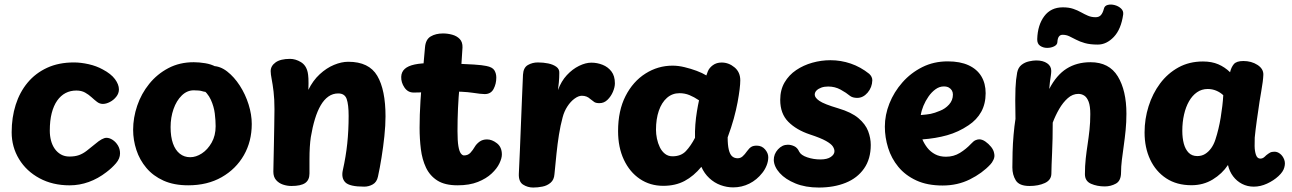

<svg xmlns="http://www.w3.org/2000/svg" viewBox="-20 -828 5794 861"><path d="M440.7 -516.6Q477.8 -497.1 495.6 -473.1Q513.3 -449 513.3 -427.1Q513.3 -409.2 501.4 -394.3Q489.6 -379.3 472.9 -370.7Q456.3 -362 441.3 -362Q427 -362 415.2 -371.1Q403.3 -380.2 390.5 -392Q377.7 -403.8 361.5 -412.9Q345.3 -422 322.3 -422Q295.6 -422 273.9 -410.7Q252.3 -399.3 236.4 -376.8Q220.6 -354.3 211.9 -320.8Q203.3 -287.2 203.3 -242Q203.3 -218.7 208.7 -197.9Q214.1 -177.1 225.4 -160.9Q236.7 -144.8 253.2 -135.4Q269.8 -126 291.3 -126Q316.3 -126 334.1 -132.4Q351.9 -138.8 368.6 -151.7Q385.2 -164.6 407.2 -182.6Q439.2 -210 457.3 -210Q470.9 -210 484.9 -200.9Q499 -191.8 508.7 -175.9Q518.3 -160.1 518.3 -140.1Q518.3 -117 500.1 -95.8Q481.9 -74.6 457.3 -56.1Q420 -27.1 378.2 -12Q336.3 3.1 292.3 3.1Q215.8 3.1 157.1 -28.7Q98.3 -60.4 65.3 -114.7Q32.3 -169 32.3 -235Q32.3 -301.3 50.4 -358.1Q68.4 -414.9 103.8 -457.4Q139.2 -500 191.3 -524Q243.3 -548 311.3 -548Q342.3 -548 377.6 -540.1Q412.8 -532.1 440.7 -516.6Z M947 -262Q947 -287.6 943.2 -319Q939.3 -350.3 925.4 -380.9Q911.4 -411.6 881 -434Q871 -442 865.5 -450.5Q860 -459 860 -473Q860 -504.7 883.1 -518.3Q906.1 -532 933 -532Q967.2 -532 998.7 -507.5Q1030.2 -483 1055.4 -444Q1080.6 -405 1094.8 -359.5Q1109 -314 1109 -272Q1109 -194 1073.6 -132Q1038.1 -70 974.1 -33.5Q910.1 3 824 3Q759.9 3 713.3 -18Q666.7 -39 636.4 -75Q606.1 -111 591.6 -155.5Q577 -200 577 -246Q577 -300 595.3 -354Q613.6 -408 649.2 -452Q684.7 -496 735.1 -522.5Q785.4 -549 848.9 -549Q873.1 -549 900.3 -544.5Q927.4 -540 947.2 -529Q967 -518 967 -497Q967 -461.3 955 -438.2Q943 -415 920 -415Q898.8 -415 887 -419Q875.2 -423 849 -423Q818.8 -423 795 -399.7Q771.2 -376.4 758.1 -338.8Q745 -301.2 745 -258Q745 -214.7 755.6 -184.7Q766.2 -154.7 786.2 -138.8Q806.1 -123 832.9 -123Q859.1 -123 885.2 -140Q911.2 -157 929.1 -188.4Q947 -219.9 947 -262Z M1210.8 -338Q1210.8 -383.9 1206.8 -417Q1202.8 -450.1 1198.3 -473Q1193.8 -495.9 1193.8 -509Q1193.8 -532.2 1215.7 -548.1Q1237.7 -564 1280.8 -564Q1305.2 -564 1329.2 -549.6Q1353.2 -535.2 1360 -503Q1362 -494.7 1363.1 -475.8Q1364.1 -457 1362.8 -425Q1383.3 -467 1413.7 -495Q1444 -523 1477.7 -537Q1511.3 -551 1541.8 -551Q1634.8 -551 1671.8 -488Q1708.8 -425 1708.8 -306Q1708.8 -266 1703.7 -217.4Q1698.6 -168.8 1690.9 -121.4Q1683.3 -74 1674.9 -36Q1669.6 -11.1 1651.6 -1.1Q1633.7 9 1613.2 9Q1547.7 9 1528.6 -10.3Q1509.6 -29.7 1517.4 -65Q1531 -125.4 1537.2 -184.2Q1543.4 -243 1543.4 -308Q1543.4 -359.2 1534.6 -384.1Q1525.8 -409 1496.8 -409Q1472.4 -409 1452.8 -395.2Q1433.2 -381.4 1418.3 -355.9Q1403.3 -330.3 1392.3 -294.1Q1381.2 -257.9 1373.8 -213Q1370.8 -193 1369.3 -168.3Q1367.8 -143.6 1367.8 -114.3Q1367.8 -85 1367.8 -50Q1367.8 -20.9 1348.7 -7.4Q1329.6 6 1286.8 6Q1267.6 6 1248.9 -0.3Q1230.2 -6.6 1218 -20.7Q1205.8 -34.9 1205.8 -58Q1205.8 -75.4 1206.8 -108.1Q1207.8 -140.7 1208.3 -180.7Q1208.8 -220.8 1209.8 -261.9Q1210.8 -303 1210.8 -338Z M1885.8 -615Q1888.6 -651 1911.3 -664.5Q1934 -678 1966.6 -678Q1987.9 -678 2008.2 -672.3Q2028.6 -666.7 2041.7 -653Q2054.8 -639.3 2054 -615Q2049.8 -534.1 2040.7 -440Q2031.6 -345.9 2031.6 -240Q2031.6 -196.1 2035.6 -172.6Q2039.6 -149 2046.6 -140Q2053.6 -131 2060.6 -131Q2078.6 -131 2089.6 -143Q2100.6 -155 2108.6 -169Q2116.3 -182.3 2130.2 -192.6Q2144.1 -202.8 2163.9 -202.8Q2186.3 -202.8 2208.4 -185.6Q2230.6 -168.3 2230.6 -135.1Q2230.6 -118.4 2219.6 -95.4Q2208.7 -72.3 2184.7 -49.8Q2160.7 -27.2 2122.9 -12.1Q2085.2 3 2031.7 3Q1974.9 3 1941.3 -18.4Q1907.7 -39.8 1890.3 -76.4Q1873 -113.1 1867.3 -159.3Q1861.6 -205.4 1861.6 -255Q1861.6 -313 1865.6 -375.7Q1869.6 -438.4 1875.6 -500.2Q1881.6 -562 1885.8 -615ZM1834.6 -413Q1809 -413 1793.7 -435.6Q1778.4 -458.1 1779.2 -483.4Q1780 -505.6 1795.1 -519.1Q1810.2 -532.6 1839.4 -538.8Q1868.7 -545 1911.6 -545Q1964.4 -545 2015.4 -543.1Q2066.4 -541.2 2105.2 -538.6Q2144 -536 2160.6 -532.2Q2188.4 -526.9 2197 -512.7Q2205.6 -498.6 2205.6 -480.1Q2205.6 -452.2 2193.5 -429.2Q2181.4 -406.1 2153.6 -406.1Q2137.6 -406.1 2098.7 -412.1Q2059.8 -418 1982.6 -418Q1944.7 -418 1921.6 -417Q1898.4 -416 1879.5 -414.5Q1860.6 -413 1834.6 -413Z M2371.1 13Q2346.3 13 2325.6 -0.2Q2304.9 -13.4 2306.7 -50Q2308.9 -96.6 2311.4 -153.6Q2313.9 -210.7 2316.1 -270.7Q2318.3 -330.7 2320.8 -387.9Q2323.3 -445.1 2325.3 -493Q2327.1 -524.9 2347.2 -536.4Q2367.3 -548 2392.1 -548Q2416.6 -548 2438.4 -543.5Q2460.3 -539 2474.7 -528.6Q2489.1 -518.1 2488.1 -501Q2488.1 -489.3 2487.6 -480Q2487.1 -470.7 2486.1 -458.5Q2485.1 -446.3 2482.1 -424Q2496.8 -464 2522 -491.1Q2547.2 -518.2 2576.7 -532.6Q2606.2 -547 2631.7 -547Q2658.1 -547 2682.3 -537.4Q2706.4 -527.8 2721.9 -507.6Q2737.4 -487.3 2737.4 -454.4Q2737.4 -437 2728.6 -416.3Q2719.8 -395.6 2704.3 -380.5Q2688.9 -365.4 2668.3 -365.4Q2652.6 -365.4 2645.1 -370.4Q2637.6 -375.4 2627.1 -384Q2619.3 -391.4 2609.9 -395Q2600.4 -398.6 2589.2 -398.6Q2574.1 -398.6 2556.4 -385.6Q2538.7 -372.7 2524.3 -350.6Q2510 -328.6 2503.1 -302Q2493.1 -265.2 2486.6 -224.2Q2480.1 -183.2 2475.5 -138.9Q2470.9 -94.6 2466.4 -47Q2464.7 -21.8 2449.1 -8.6Q2433.6 4.7 2412.4 8.8Q2391.2 13 2371.1 13Z M2751.7 -240Q2751.7 -332 2785.2 -397.4Q2818.7 -462.9 2874.6 -498.2Q2930.4 -533.6 2996.2 -533.6Q3021.8 -533.6 3049.8 -526.8Q3077.9 -520.1 3103.9 -510.4Q3129.9 -500.7 3147.6 -489.7L3154.1 -507.7Q3160.4 -523.6 3176.7 -535.6Q3193 -547.6 3216.1 -547.6Q3247.8 -547.6 3273.7 -526.1Q3299.7 -504.7 3299.7 -467.6Q3299.7 -451.8 3296.7 -427.2Q3293.7 -402.6 3287.6 -369.3Q3281.4 -336 3270.6 -296.4Q3259.7 -256.9 3243.1 -212Q3243.1 -177.6 3248.2 -156.7Q3253.2 -135.9 3263.1 -127.1Q3273 -118.3 3288.1 -118.3Q3300.6 -118.3 3310.2 -126.9Q3319.9 -135.4 3330.3 -150.4Q3340 -163.9 3349.1 -169.4Q3358.1 -174.9 3373.4 -174.9Q3396.4 -174.9 3410.8 -158.1Q3425.2 -141.3 3425.2 -123Q3425.2 -105 3417.9 -86.4Q3410.6 -67.9 3398.7 -53Q3374 -21.3 3340.2 -4.5Q3306.4 12.3 3267.6 12.3Q3239.2 12.3 3211.3 2.1Q3183.4 -8.1 3160.9 -29.1Q3138.3 -50 3125.2 -79.9Q3090.9 -38.3 3049.9 -16.5Q3009 5.3 2954.3 5.3Q2895.2 5.3 2849.4 -25.6Q2803.7 -56.4 2777.7 -111.7Q2751.7 -167 2751.7 -240ZM2921.7 -246Q2921.7 -227.1 2925.9 -206.4Q2930.2 -185.8 2938.9 -167.7Q2947.7 -149.6 2962 -138.3Q2976.3 -127.1 2995.7 -127.1Q3033.8 -127.1 3055.8 -150.4Q3077.8 -173.8 3096.7 -210Q3095.9 -238.9 3098.2 -269.5Q3100.6 -300.1 3105.3 -328.6Q3110 -357.1 3114.7 -378.1Q3092.4 -393.1 3071.6 -401.6Q3050.8 -410.1 3027.1 -410.1Q2994.8 -410.1 2970.9 -389.2Q2947.1 -368.2 2934.4 -331.3Q2921.7 -294.4 2921.7 -246Z M3877.8 -497Q3891.8 -484 3891.8 -468Q3890.8 -436 3870.7 -412.5Q3850.6 -389 3823.8 -389Q3816.8 -389 3808.2 -390.7Q3799.7 -392.4 3792.7 -397.4Q3774.7 -412.4 3749.4 -426.2Q3724.1 -440 3693.8 -440Q3676.6 -440 3663.1 -435.2Q3649.7 -430.3 3641.6 -422.2Q3633.6 -414.1 3633.6 -403.4Q3633.6 -390 3654.4 -375.6Q3675.3 -361.1 3739.1 -342.2Q3798.2 -324.8 3829.8 -297.9Q3861.3 -271 3873.1 -239.9Q3884.8 -208.8 3884.8 -178Q3884.8 -115 3854.7 -72.2Q3824.7 -29.3 3772.2 -8.2Q3719.7 13 3651.8 13Q3592 13 3547 -5.4Q3502 -23.8 3476.7 -51.9Q3451.3 -80 3449.9 -109.9Q3449.6 -137 3468.6 -158Q3487.7 -179 3512.8 -179Q3527.3 -179 3541.7 -172.3Q3556 -165.6 3563.8 -148Q3571.8 -132 3599.9 -122.5Q3628 -113 3659 -113Q3689.4 -113 3705.7 -124.2Q3722 -135.4 3722 -149.9Q3722 -159.9 3714.7 -171.3Q3707.4 -182.7 3684 -195.9Q3660.6 -209.1 3612 -225.1Q3551.4 -245.2 3515.1 -281.8Q3478.8 -318.4 3478.8 -380.2Q3478.8 -424.8 3498.2 -458.2Q3517.7 -491.6 3550.3 -513.6Q3582.9 -535.6 3622.8 -546.8Q3662.8 -558 3703.8 -558Q3751 -558 3795.1 -542.9Q3839.1 -527.9 3877.8 -497Z M4207.2 3.9Q4138.2 3.9 4089 -18.9Q4039.8 -41.7 4008.6 -79.6Q3977.4 -117.4 3962.7 -164.7Q3948 -212 3948 -260Q3948 -312.6 3968.5 -364.1Q3989 -415.7 4026.7 -458.4Q4064.3 -501.2 4115.8 -527Q4167.3 -552.8 4230.1 -552.8Q4285.6 -552.8 4323.5 -535.3Q4361.4 -517.8 4380.7 -485.8Q4400 -453.9 4400 -410Q4400 -362.6 4380.2 -326.6Q4360.3 -290.7 4323.1 -266.1Q4278.3 -235.8 4227.2 -221.5Q4176 -207.2 4116.3 -202.9Q4125.1 -182.4 4138.8 -164.9Q4152.6 -147.4 4173.3 -136.3Q4194 -125.2 4222.1 -125.2Q4256.8 -125.2 4284.7 -142.4Q4312.6 -159.7 4334.4 -183Q4345.9 -195.7 4354.9 -199.4Q4364 -203.2 4371 -203.2Q4384.6 -203.2 4398.8 -193.3Q4413.1 -183.4 4424.6 -169.2Q4436 -154.9 4438.3 -139.8Q4441.7 -125.6 4435.2 -111.8Q4428.7 -98.1 4421.7 -91.1Q4384.7 -51.1 4329.3 -23.6Q4274 3.9 4207.2 3.9ZM4109.2 -312.1Q4136 -314.1 4153.3 -317.4Q4170.6 -320.8 4195.1 -331.1Q4218.8 -340.2 4236 -359.3Q4253.2 -378.3 4253.2 -404Q4253.2 -414.1 4248.7 -422.1Q4244.1 -430.1 4235.1 -435.3Q4226.1 -440.4 4212.3 -440.4Q4192.8 -440.4 4175.1 -427.6Q4157.3 -414.7 4143.7 -395Q4130 -375.3 4120.9 -353.3Q4111.9 -331.2 4109.2 -312.1Z M4541.4 -503Q4546 -525.3 4560.8 -537Q4575.6 -548.7 4594.4 -552.8Q4613.2 -557 4626.7 -557Q4657.1 -557 4675.7 -544.3Q4694.2 -531.7 4694.2 -510Q4694.2 -501.1 4692.2 -487.9Q4690.2 -474.8 4688.2 -459.9Q4686.2 -445 4685.2 -429Q4717.4 -491.4 4763.1 -520.2Q4808.8 -549 4870.2 -549Q4953.9 -549 4992.6 -485.5Q5031.3 -422 5031.3 -318Q5031.3 -280 5027.7 -243.9Q5024.1 -207.8 5019.3 -174.2Q5014.4 -140.7 5010.8 -110.4Q5007.2 -80.2 5007.2 -55Q5007.2 -17.4 4984.3 -4.7Q4961.3 8 4934.2 8Q4899.9 8 4872.6 -3.9Q4845.2 -15.9 4845.2 -47Q4845.2 -84 4848.8 -116.6Q4852.4 -149.1 4857.3 -180.9Q4862.1 -212.7 4865.7 -245.8Q4869.3 -279 4869.3 -316Q4869.3 -352.4 4861.8 -372Q4854.2 -391.6 4842.2 -399.3Q4830.1 -407 4815.8 -407Q4790 -407 4768.4 -387.8Q4746.8 -368.7 4729.7 -339.2Q4712.7 -309.8 4700.8 -278Q4700.8 -203 4698 -143.4Q4695.2 -83.9 4694.8 -50Q4694.6 -20.9 4665.8 -7.4Q4637 6 4596.8 6Q4550.7 6 4535.2 -19Q4519.8 -44 4519.8 -77Q4519.8 -107.4 4520.8 -145.8Q4521.8 -184.1 4525.3 -223.8Q4528.8 -263.6 4533.8 -295Q4532.8 -345 4532.8 -377.7Q4532.8 -410.3 4533.8 -431.9Q4534.8 -453.6 4536.5 -469.7Q4538.2 -485.8 4541.4 -503Z M4903 -628.1Q4868.4 -628.1 4845.2 -634.7Q4821.9 -641.3 4805.5 -650.1Q4789.1 -658.8 4775.1 -665.4Q4761.1 -672 4745.1 -672Q4723.3 -672 4721.7 -639.1Q4721.1 -627.1 4707 -620.1Q4692.9 -613.1 4675.3 -613.3Q4657.7 -613.4 4644.2 -622.7Q4630.8 -631.9 4631.3 -652.6Q4633.2 -715.6 4662.8 -755.3Q4692.4 -795.1 4746.3 -795.1Q4773.3 -795.1 4792.8 -788.4Q4812.3 -781.7 4827.8 -772.9Q4843.3 -764.2 4858.8 -757.5Q4874.3 -750.8 4893.3 -750.8Q4908.3 -750.8 4916.8 -760.2Q4925.3 -769.7 4930 -787.9Q4933 -802.2 4947.4 -805.9Q4961.8 -809.6 4978.6 -805.2Q4995.3 -800.8 5007.1 -789.9Q5018.8 -779.1 5016.8 -763.2Q5007.4 -696.6 4974.7 -662.3Q4942 -628.1 4903 -628.1Z M5112.7 -234Q5112.7 -294.6 5130.7 -351.6Q5148.7 -408.7 5182.4 -453.8Q5216.2 -499 5264.6 -525.7Q5313 -552.3 5374.6 -552.3Q5413.9 -552.3 5443.2 -539.7Q5472.6 -527.1 5496.1 -504.1Q5501.1 -526.1 5512.9 -540.3Q5524.8 -554.4 5555.6 -554.4Q5591.9 -554.4 5619.1 -536.9Q5646.3 -519.3 5645.3 -492.4Q5644.3 -465.3 5636 -418.7Q5627.7 -372 5621.7 -327Q5619.7 -313 5616.4 -291Q5613.2 -269 5610.7 -247.5Q5608.2 -226 5606.7 -211Q5605.9 -195.9 5606.2 -173.2Q5606.4 -150.6 5612.2 -133.6Q5618 -116.7 5632 -116.7Q5639.9 -116.7 5645.8 -120.8Q5651.7 -124.9 5658.1 -131.6Q5667.8 -139.4 5675.3 -143.6Q5682.9 -147.7 5695.2 -147.7Q5708.6 -147.7 5720.5 -138.3Q5732.4 -128.9 5738.7 -112.8Q5745 -96.7 5739.3 -77.2Q5734.7 -58.2 5713.1 -38.2Q5691.4 -18.1 5661.9 -4.6Q5632.4 9 5602.6 9Q5573.8 9 5549.8 -3.4Q5525.9 -15.8 5509.6 -37.5Q5493.2 -59.2 5486.7 -88.1Q5460.6 -48.8 5418.3 -23.1Q5376.1 2.6 5323 2.6Q5256.7 2.6 5209.8 -28.3Q5162.9 -59.2 5137.8 -112.6Q5112.7 -166 5112.7 -234ZM5281.9 -241.1Q5281.9 -209.2 5288.7 -183.7Q5295.6 -158.1 5310.4 -143.1Q5325.2 -128.1 5349.3 -128.1Q5368.8 -128.1 5384.1 -137.5Q5399.4 -146.9 5411.3 -163.4Q5423.2 -180 5430.3 -202Q5438 -225.4 5443.9 -250.4Q5449.9 -275.3 5454.1 -301.2Q5458.3 -327.1 5461.3 -352.3Q5464.3 -377.4 5465.6 -401.1Q5451.7 -414.1 5433.9 -421.5Q5416.1 -428.9 5395.7 -428.9Q5369 -428.9 5347.9 -414.3Q5326.8 -399.7 5312.1 -374Q5297.4 -348.3 5289.7 -314.3Q5281.9 -280.2 5281.9 -241.1Z"/></svg>

Font: Playpen Sans
Style: Regular
Weight: 400
Designer: Laura Meseguer, Veronika Burian, José Scaglione, Kostas Bartsokas, Vera Evstafieva, Tom Grace, Yorlmar Campos
Foundry: TypeTogether
Version: Version 2.000